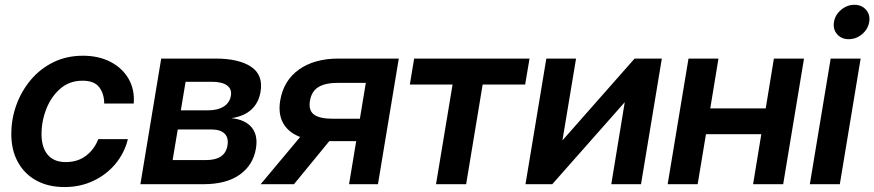

<svg xmlns="http://www.w3.org/2000/svg" viewBox="-20 -756 3588 788"><path d="M245.1 11.7Q177.7 11.7 128.7 -15.4Q79.6 -42.5 53 -91.6Q26.4 -140.6 26.4 -205.6Q26.4 -267.6 47.1 -325Q67.9 -382.3 106.4 -428.2Q145 -474.1 199.2 -500.7Q253.4 -527.3 320.8 -527.3Q384.3 -527.3 432.9 -502.4Q481.4 -477.5 507.3 -433.3Q533.2 -389.2 528.8 -331.1H407.7Q407.7 -370.6 387.5 -397.7Q367.2 -424.8 318.8 -424.8Q265.1 -424.8 227.5 -392.1Q189.9 -359.4 170.2 -309.1Q150.4 -258.8 150.4 -205.1Q150.4 -151.9 175.5 -121.3Q200.7 -90.8 250 -90.8Q299.3 -90.8 333.5 -117.2Q367.7 -143.6 383.3 -185.1H504.9Q490.7 -127.9 453.9 -83.5Q417 -39.1 363 -13.7Q309.1 11.7 245.1 11.7Z M556.2 0 641.6 -515.6H864.7Q960.4 -515.6 1010.7 -481.9Q1061 -448.2 1049.3 -379.4Q1042 -334.5 1012 -306.6Q981.9 -278.8 929.7 -271Q986.8 -265.1 1013.2 -232.7Q1039.6 -200.2 1030.3 -146Q1019 -78.6 964.1 -39.3Q909.2 0 814.5 0ZM688.5 -99.1H826.7Q903.8 -99.1 913.6 -159.2Q918.9 -190.9 901.6 -207.8Q884.3 -224.6 847.7 -224.6H709.5ZM722.2 -303.2H834Q874 -303.2 898.7 -319.1Q923.3 -335 927.7 -363.8Q932.1 -390.6 911.6 -405.5Q891.1 -420.4 848.6 -420.4H741.7Z M1531.2 0H1412.6L1441.9 -176.8H1331.5L1186.5 0H1049.8L1211.9 -193.8Q1163.6 -212.4 1142.3 -250.2Q1121.1 -288.1 1129.9 -342.8Q1143.6 -425.3 1206.8 -470.5Q1270 -515.6 1369.6 -515.6H1616.7ZM1457 -268.6 1481.4 -416H1368.2Q1314.5 -416 1286.4 -398.4Q1258.3 -380.9 1252 -341.8Q1245.6 -303.2 1268.6 -285.9Q1291.5 -268.6 1347.2 -268.6Z M1769.5 0 1837.4 -409.2H1662.1L1679.7 -515.6H2153.3L2135.3 -409.2H1960.9L1893.1 0Z M2610.8 0H2488.8L2543.9 -335.4H2543L2246.6 0H2136.7L2222.2 -515.6H2344.2L2288.6 -181.2H2289.6L2584.5 -515.6H2696.3Z M2928.7 -515.6 2895 -311H3122.6L3156.2 -515.6H3279.8L3194.3 0H3070.8L3104.5 -205.1H2877.4L2843.3 0H2720.2L2805.7 -515.6Z M3303.7 0 3389.2 -515.6H3512.2L3426.8 0ZM3463.4 -595.2Q3433.1 -595.2 3415.5 -615.7Q3397.9 -636.2 3402.8 -666Q3407.7 -695.3 3432.1 -715.8Q3456.5 -736.3 3486.8 -736.3Q3516.6 -736.3 3534.4 -715.8Q3552.2 -695.3 3547.4 -666Q3542.5 -636.2 3518.1 -615.7Q3493.7 -595.2 3463.4 -595.2Z"/></svg>

Font: Inter Display SemiBold
Style: Italic
Weight: 600
Italic angle: -9.39999°
Designer: Rasmus Andersson
Foundry: rsms
Version: Version 4.000;git-a52131595